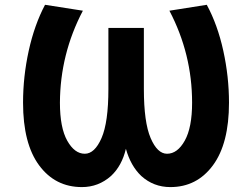

<svg xmlns="http://www.w3.org/2000/svg" viewBox="-20 -762 1040 793"><path d="M500 -147.5Q483.4 -77.1 438.5 -35.2Q386.7 10.7 318.4 10.7Q208 10.7 141.6 -79.1Q75.2 -168.9 75.2 -337.9Q75.2 -445.3 98.6 -552.2Q122.1 -659.2 166 -742.2L322.3 -717.8Q228.5 -539.1 227.5 -337.9Q227.5 -234.4 257.8 -180.7Q288.1 -127 330.1 -127Q371.1 -127 399.4 -191.9Q427.7 -256.8 427.7 -394.5V-646.5H574.2V-394.5Q574.2 -256.8 602.1 -191.9Q629.9 -127 669.9 -127Q712.9 -127 743.2 -181.2Q773.4 -235.4 773.4 -337.9Q773.4 -539.1 679.7 -717.8L834 -742.2Q878.9 -659.2 902.3 -552.2Q925.8 -445.3 925.8 -337.9Q925.8 -168.9 859.4 -79.1Q793 10.7 683.6 10.7Q614.3 10.7 563.5 -35.2Q519.5 -77.1 500 -147.5Z"/></svg>

Font: Gen Shin Gothic Monospace Bold
Style: Bold
Weight: 700
Designer: [Source Han Sans]
Ryoko NISHIZUKA  (kana & ideographs); Paul D. Hunt (Latin, Greek & Cyrillic); Wenlong ZHANG  (bopomofo
Version: Version 1.002.20150607